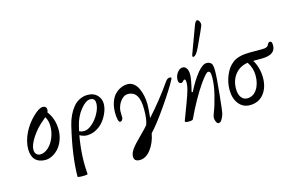

<svg xmlns="http://www.w3.org/2000/svg" viewBox="-118 -1090 2483 1611"><g transform="rotate(-15 1124.0 -284.5)"><path d="M153.8 11.2Q98.1 11.2 67.6 -20.8Q37.1 -52.7 37.1 -113.8Q37.1 -179.2 71.8 -252Q104 -317.4 158.4 -371.1Q212.9 -424.8 247.1 -424.8Q261.7 -424.8 270.3 -416.3Q278.8 -407.7 278.8 -392.1Q278.8 -380.4 272.9 -370.1Q326.2 -300.3 326.2 -206.1Q326.2 -159.2 311 -117.9Q295.9 -76.7 271.5 -48.8Q247.1 -21 216.1 -4.9Q185.1 11.2 153.8 11.2ZM78.1 -97.2Q78.1 -73.2 91.1 -59.1Q104 -44.9 125 -44.9Q161.1 -44.9 194.3 -74.5Q227.5 -104 247.3 -151.9Q267.1 -199.7 267.1 -251Q267.1 -303.2 245.1 -335.9Q235.4 -326.2 222.2 -315.9Q161.1 -266.1 119.6 -202.6Q78.1 -139.2 78.1 -97.2Z M377.4 216.8Q378.9 33.7 438.5 -213.9Q449.2 -257.8 466.6 -294.9Q483.9 -332 508.1 -361.8Q532.2 -391.6 564.9 -408.2Q597.7 -424.8 635.7 -424.8Q689 -424.8 718.8 -393.3Q748.5 -361.8 748.5 -317.9Q748.5 -284.2 733.4 -246.1Q718.3 -208 692.6 -174.8Q667 -141.6 627.9 -119.9Q588.9 -98.1 545.4 -98.1Q513.7 -98.1 482.4 -116.2Q450.7 59.1 464.8 216.8Q465.3 220.7 443.4 222.4Q421.4 224.1 399.4 222.4Q377.4 220.7 377.4 216.8ZM498.5 -190.9Q494.1 -175.3 488.8 -148.9Q505.4 -139.2 531.7 -139.2Q563.5 -139.2 600.8 -171.1Q638.2 -203.1 663.8 -250.5Q689.5 -297.9 689.5 -337.9Q689.5 -383.8 647.5 -383.8Q608.4 -383.8 562.5 -326.4Q516.6 -269 498.5 -190.9Z M919.4 216.8Q870.1 216.8 870.1 174.8Q870.1 146 893.6 111.8Q915 81.1 970.7 26.4Q1026.4 -28.3 1045.4 -51.8Q1063.5 -94.2 1063.5 -185.1Q1063.5 -266.6 1038.8 -305.4Q1014.2 -344.2 963.4 -344.2Q935.5 -344.2 912.4 -320.8Q889.2 -297.4 878.2 -269.3Q867.2 -241.2 867.2 -220.2Q867.2 -203.1 867.7 -187.7Q868.2 -172.4 868.2 -166Q868.2 -156.7 861.3 -146.5Q854.5 -136.2 842.3 -136.2Q832.5 -136.2 826.4 -159.2Q820.3 -182.1 820.3 -220.2Q820.3 -272 835 -312.7Q849.6 -353.5 873.8 -377.2Q897.9 -400.9 925.5 -412.8Q953.1 -424.8 982.4 -424.8Q1012.7 -424.8 1036.4 -405.8Q1060.1 -386.7 1073.7 -356Q1087.4 -325.2 1094.5 -290.3Q1101.6 -255.4 1101.6 -219.2Q1101.6 -179.2 1093.3 -101.1Q1207 -226.6 1302.2 -363.8Q1319.3 -387.2 1337.4 -387.2Q1349.6 -387.2 1352.3 -383.1Q1355 -378.9 1349.1 -368.2Q1309.1 -292.5 1218.3 -161.6Q1127.4 -30.8 1073.2 24.9Q1058.1 105.5 1015.9 161.1Q973.6 216.8 919.4 216.8Z M1575.2 -502.9Q1569.8 -502.9 1569.8 -511.2Q1569.8 -517.1 1570.8 -520L1657.2 -753.9Q1663.1 -772 1670.7 -782Q1678.2 -792 1685.1 -792Q1695.3 -792 1703.1 -778.6Q1710.9 -765.1 1710.9 -752Q1710.9 -739.3 1685.1 -685.1L1632.8 -571.8Q1601.6 -502.9 1575.2 -502.9ZM1638.2 88.9Q1627.4 88.9 1618.7 72.5Q1609.9 56.2 1609.9 36.1Q1609.9 20.5 1624 -14.2Q1643.1 -62 1664.1 -146.5Q1685.1 -231 1685.1 -297.9Q1685.1 -329.1 1679.7 -339.6Q1674.3 -350.1 1662.1 -350.1Q1646 -350.1 1590.8 -272.9Q1513.2 -161.1 1436 2.9Q1431.2 11.2 1396 11.2Q1367.2 11.2 1367.2 1Q1367.2 -2 1368.2 -3.9L1419.9 -141.1Q1446.3 -211.4 1456.1 -247.3Q1465.8 -283.2 1465.8 -308.1Q1465.8 -338.9 1455.1 -338.9Q1448.2 -338.9 1440.4 -328.4Q1432.6 -317.9 1421.9 -317.9Q1397.9 -317.9 1397.9 -350.1Q1397.9 -384.8 1418.7 -412.8Q1439.5 -440.9 1465.8 -440.9Q1486.3 -440.9 1499.3 -421.6Q1512.2 -402.3 1512.2 -366.2Q1512.2 -327.6 1485.8 -221.2L1495.1 -219.2Q1539.6 -308.1 1590.8 -372.1Q1635.7 -424.8 1669.9 -424.8Q1693.4 -424.8 1710 -408.2Q1722.2 -394.5 1722.2 -342.8Q1722.2 -288.6 1707.3 -142.1Q1692.4 4.4 1687 22Q1666 88.9 1638.2 88.9Z M1930.7 11.2Q1871.1 11.2 1834.5 -35.6Q1797.9 -82.5 1797.9 -158.2Q1797.9 -221.2 1822.8 -280.8Q1836.4 -313.5 1853.3 -336.9Q1870.1 -360.4 1895.3 -378.9Q1920.4 -397.5 1956.8 -406.7Q1993.2 -416 2041.5 -416H2149.4Q2196.8 -416 2204.6 -436Q2209 -446.8 2215.3 -453.4Q2221.7 -460 2227.5 -460Q2238.3 -460 2242.9 -451.7Q2247.6 -443.4 2247.6 -423.8Q2247.6 -340.8 2125.5 -340.8H2052.7Q2072.3 -311 2084 -269.3Q2095.7 -227.5 2095.7 -184.1Q2095.7 -99.1 2052 -43.9Q2008.3 11.2 1930.7 11.2ZM1852.5 -150.9Q1852.5 -104 1872.3 -76.9Q1892.1 -49.8 1924.8 -49.8Q1976.1 -49.8 2008.3 -97.2Q2040.5 -144.5 2040.5 -217.8Q2040.5 -282.7 2003.4 -337.9Q1933.1 -326.7 1892.8 -275.6Q1852.5 -224.6 1852.5 -150.9Z"/></g></svg>

Font: Junicode SmCond
Style: Italic
Weight: 400
Width: 4
Italic angle: -11°
Designer: Peter S. Baker
Version: Version 2.206